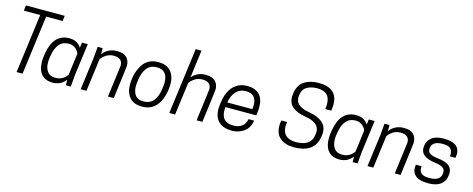

<svg xmlns="http://www.w3.org/2000/svg" viewBox="-37 -1516 5523 2243"><g transform="rotate(15 2725.0 -394.5)"><path d="M244 0H172L266 -715H68L76 -780H545L537 -715H338Z M891 -530H821ZM608 11Q524 11 476 -40Q428 -91 426 -195Q426 -237 437 -301Q479 -541 667 -541Q726 -541 762 -517Q798 -493 812 -465L821 -530H891L840 -144L827 0H767V-67Q707 11 608 11ZM625 -52Q717 -52 768 -128L802 -391Q796 -410 780 -430Q764 -450 738 -464Q712 -478 676 -478Q534 -478 504 -279Q497 -234 497 -206Q497 -138 528 -95Q559 -52 625 -52Z M1347 0H1277Q1325 -361 1327 -386Q1327 -478 1221 -478Q1172 -478 1133.5 -455Q1095 -432 1069 -395L1017 0H947L998 -386L1011 -530H1071V-456Q1135 -541 1245 -541Q1324 -541 1361 -503Q1398 -465 1398 -403Q1398 -388 1347 0Z M1691 -52Q1770 -52 1812.5 -106Q1855 -160 1867 -251Q1874 -303 1874 -326Q1874 -478 1742 -478Q1595 -478 1567 -279Q1560 -227 1560 -204Q1560 -136 1590.5 -94Q1621 -52 1691 -52ZM1691 11Q1588 11 1538.5 -48Q1489 -107 1489 -201Q1489 -358 1571 -467Q1634 -541 1742 -541Q1845 -541 1895 -482.5Q1945 -424 1945 -329Q1945 -241 1912 -148Q1882 -72 1827 -30.5Q1772 11 1691 11Z M2419 0H2349Q2397 -361 2399 -386Q2399 -478 2293 -478Q2244 -478 2205.5 -455Q2167 -432 2141 -395L2089 0H2019L2124 -800H2194L2150 -465Q2174 -497 2216 -519Q2258 -541 2317 -541Q2396 -541 2433 -503Q2470 -465 2470 -403Q2470 -388 2419 0Z M2774 11Q2675 11 2618 -41Q2561 -93 2561 -197Q2561 -250 2576 -321Q2597 -420 2659.5 -480.5Q2722 -541 2820 -541Q2914 -541 2965.5 -489.5Q3017 -438 3017 -334Q3017 -305 3008 -236H2634Q2632 -218 2632 -201Q2632 -52 2776 -52Q2829 -52 2862 -70Q2895 -88 2911.5 -115Q2928 -142 2932 -170H2999Q2993 -120 2963.5 -76Q2934 -32 2867 -5Q2827 11 2774 11ZM2945 -294Q2948 -319 2948 -341Q2948 -478 2820 -478Q2744 -478 2698.5 -426Q2653 -374 2641 -294Z M3075 0Z M3531 11Q3423 11 3361 -39.5Q3299 -90 3299 -190Q3299 -215 3305 -254H3377Q3371 -225 3371 -200Q3371 -59 3529 -54Q3626 -54 3676 -90Q3726 -126 3734 -199Q3737 -215 3737 -229Q3737 -289 3693 -323Q3649 -357 3561 -371Q3354 -405 3354 -554Q3354 -569 3359 -605Q3376 -704 3445 -747.5Q3514 -791 3617 -791Q3846 -791 3846 -589Q3846 -562 3839 -516H3767Q3772 -548 3772 -576Q3772 -726 3618 -726Q3542 -726 3491.5 -696.5Q3441 -667 3432 -603Q3431 -597 3430 -591.5Q3429 -586 3428.5 -580.5Q3428 -575 3428 -566Q3428 -510 3471 -477Q3514 -444 3599 -430Q3812 -392 3812 -243Q3812 -227 3806 -188Q3789 -83 3716 -36Q3643 11 3531 11Z M4360 -530H4290ZM4077 11Q3993 11 3945 -40Q3897 -91 3895 -195Q3895 -237 3906 -301Q3948 -541 4136 -541Q4195 -541 4231 -517Q4267 -493 4281 -465L4290 -530H4360L4309 -144L4296 0H4236V-67Q4176 11 4077 11ZM4094 -52Q4186 -52 4237 -128L4271 -391Q4265 -410 4249 -430Q4233 -450 4207 -464Q4181 -478 4145 -478Q4003 -478 3973 -279Q3966 -234 3966 -206Q3966 -138 3997 -95Q4028 -52 4094 -52Z M4816 0H4746Q4794 -361 4796 -386Q4796 -478 4690 -478Q4641 -478 4602.5 -455Q4564 -432 4538 -395L4486 0H4416L4467 -386L4480 -530H4540V-456Q4604 -541 4714 -541Q4793 -541 4830 -503Q4867 -465 4867 -403Q4867 -388 4816 0Z M5150 11Q5048 11 5001 -26.5Q4954 -64 4954 -125Q4955 -144 4958 -162H5027L5026 -140Q5026 -52 5145 -52H5150Q5291 -52 5291 -158Q5291 -197 5261.5 -215.5Q5232 -234 5162 -243Q4992 -267 4992 -373L4993 -393Q4997 -458 5047.5 -499.5Q5098 -541 5198 -541Q5386 -541 5389 -406Q5389 -391 5384 -359H5316L5318 -385Q5318 -429 5292 -453.5Q5266 -478 5198 -478Q5063 -478 5063 -378Q5063 -342 5092 -326Q5119 -307 5194 -299Q5280 -289 5321.5 -257.5Q5363 -226 5363 -167L5361 -143Q5357 -75 5304 -32Q5251 11 5150 11Z"/></g></svg>

Font: Tanohe Sans
Style: Italic
Weight: 400
Designer: Village Type and Design LLC & Cristiano Sobral
Foundry: Cooper Hewitt Smithsonian Design Museum
Version: Version 1.00;September 29, 2021;FontCreator 13.0.0.2655 64-b